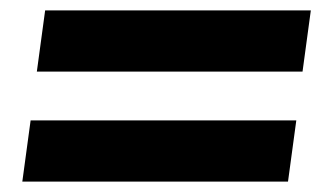

<svg xmlns="http://www.w3.org/2000/svg" viewBox="-20 -575 640 370"><path d="M563 -437H51L67 -555H579ZM535 -225H23L39 -343H551Z"/></svg>

Font: Tanohe Sans SemiBold
Style: Italic
Weight: 600
Designer: Village Type and Design LLC & Cristiano Sobral
Foundry: Cooper Hewitt Smithsonian Design Museum
Version: Version 1.00;September 29, 2021;FontCreator 13.0.0.2655 64-b